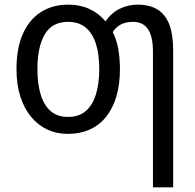

<svg xmlns="http://www.w3.org/2000/svg" viewBox="-20 -566 841 826"><path d="M496 -269Q496 -202 480.5 -150.5Q465 -99 436 -63Q407 -27 365.5 -8.5Q324 10 272 10Q224 10 184 -8.5Q144 -27 114 -63Q84 -99 67.5 -150.5Q51 -202 51 -269Q51 -358 78 -419.5Q105 -481 155 -513.5Q205 -546 274 -546Q324 -546 364.5 -527.5Q405 -509 434 -474Q459 -511 495.5 -528.5Q532 -546 572 -546Q623 -546 657 -525.5Q691 -505 708 -461.5Q725 -418 725 -349V240H638V-345Q638 -408 617 -440Q596 -472 552 -472Q522 -472 500.5 -461Q479 -450 465 -428Q481 -397 488.5 -356.5Q496 -316 496 -269ZM141 -269Q141 -206 155 -159.5Q169 -113 198 -88Q227 -63 273 -63Q319 -63 348.5 -88Q378 -113 392.5 -159.5Q407 -206 407 -269Q407 -333 392.5 -378Q378 -423 348.5 -447.5Q319 -472 273 -472Q204 -472 172.5 -418Q141 -364 141 -269Z"/></svg>

Font: Noto Sans Display
Style: Regular
Weight: 400
Designer: Monotype Design Team
Foundry: Monotype Imaging Inc.
Version: Version 2.003